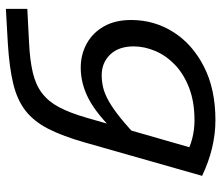

<svg xmlns="http://www.w3.org/2000/svg" viewBox="-70 -445 754 654"><g transform="rotate(90 307.0 -118.0)"><path d="M380.9 -35.5 494.2 -430.3 556.2 -429.4H579L465.7 -31.4Q444 45.1 418.9 94.3Q393.7 143.5 357.3 171.9Q321 200.4 265.5 213.8Q210 227.3 128 232.3L10.2 239V166L125.7 160Q186.5 157 227.9 147.1Q269.2 137.3 297.5 115.7Q325.9 94 345.2 57.6Q364.5 21.2 380.9 -35.5ZM511 -371.1Q483.1 -387.8 452.6 -395.6Q422.2 -403.5 389.7 -403.5Q326 -403.5 278.5 -384.9Q231.1 -366.4 200 -336.3Q168.9 -306.1 153.4 -269.3Q138 -232.5 138 -196.3Q138 -145.2 165.8 -116.3Q193.6 -87.4 236.4 -87.4Q257.3 -87.4 278.4 -92.4Q299.4 -97.4 324.5 -111.5Q349.6 -125.5 382.7 -152.2Q415.9 -179 461.3 -222.5L436 -139.5Q370.1 -71 317.7 -43.5Q265.3 -16 210.6 -16Q165.5 -16 128.3 -36.5Q91.2 -57.1 69.7 -95.3Q48.1 -133.6 48.1 -187.7Q48.1 -266.6 89.4 -331.7Q130.7 -396.8 207.2 -435.8Q283.7 -474.8 388.8 -474.8Q484 -474.8 579 -429.4Z"/></g></svg>

Font: Intel One Mono Light
Style: Italic
Weight: 300
Italic angle: -16°
Monospace: yes
Designer: Fred Shallcrass
Foundry: Frere-Jones Type LLC
Version: Version 1.004